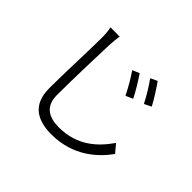

<svg xmlns="http://www.w3.org/2000/svg" viewBox="-174 -1031 1347 1347"><g transform="rotate(45 500.0 -357.5)"><path d="M603 -687 551 -665C583 -620 620 -555 645 -504L698 -528C675 -576 627 -652 603 -687ZM731 -738 680 -714C713 -670 751 -606 777 -555L829 -581C805 -628 756 -703 731 -738ZM322 -769 231 -770C237 -743 240 -710 240 -675C240 -566 229 -315 229 -164C229 -2 327 55 468 55C686 55 813 -69 882 -164L832 -224C760 -121 656 -17 470 -17C372 -17 301 -56 301 -168C301 -322 309 -561 313 -675C315 -706 317 -738 322 -769Z"/></g></svg>

Font: Noto Sans CJK HK DemiLight
Style: Regular
Weight: 350
Designer: Ryoko NISHIZUKA 西塚涼子 (kana, bopomofo & ideographs); Paul D. Hunt (Latin, Greek & Cyrillic); Sandoll Communications 산돌커뮤니
Foundry: Adobe
Version: Version 2.004;hotconv 1.0.118;makeotfexe 2.5.65603